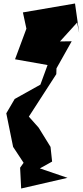

<svg xmlns="http://www.w3.org/2000/svg" viewBox="-20 -862 473 1098"><path d="M433 -672C425 -729 417 -786 409 -842L111 -791L131 -698L66 -523L252 -490L211 -378L64 -296L16 -214L55 -22L115 69L95 97L101 216L366 155L208 101L278 62L269 -22L201 -132L145 -195L302 -438L303 -471L390 -626L323 -625L421 -733Z"/></svg>

Font: Asimov Silicon
Style: Regular
Weight: 400
Designer: Google
Version: Version 2.000980; 2014